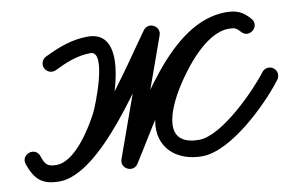

<svg xmlns="http://www.w3.org/2000/svg" viewBox="-106 -701 1320 860"><g transform="rotate(-10 554.5 -271.5)"><path d="M120.3 -473.6C129.4 -455 151.8 -447.2 170.4 -456.3C224.2 -482.5 274.1 -503.7 335.5 -504.5C412.1 -505.4 316.6 -267 301.7 -238.3C268.5 -174.4 184.8 -37.5 100 -37.5C56.6 -37.5 48.1 -51.3 35.6 -88.9C27.8 -112.3 5.9 -117.8 -12 -111.7C-29.8 -105.5 -43.6 -87.6 -35.3 -64.4C-10.5 5.1 19 37.5 100 37.5C293.4 37.5 535.9 -361.9 650.4 -520C663 -537.4 650.2 -556.2 632.4 -565.5C614.6 -574.9 591.9 -574.9 584.7 -554.6C520 -374 455.4 -193.3 390.7 -12.6C383.2 8.2 393.9 25.7 409.5 33.4C425 41.1 445.5 38.9 457.5 20.4C566.2 -147.6 749.8 -504.5 965 -504.5C994.2 -504.5 1000.2 -500.1 1016.9 -481.2C1033.4 -462.5 1055.7 -465.5 1069.8 -477.9C1083.9 -490.3 1089.7 -512 1073.1 -530.8C1041.7 -566.5 1014.3 -579.5 965 -579.5C828.9 -579.5 707.9 -430.3 643.3 -328C643.3 -328 643.3 -328 643.3 -328C643.3 -328 643.2 -328 643.2 -328C610.5 -275.8 579.6 -217.4 569.2 -156.1C548.4 -34.5 634.7 37.5 749 37.5C881.2 37.5 1065.5 -143.1 1139.9 -241.9C1152.4 -258.5 1149.1 -282 1132.6 -294.4C1116 -306.9 1092.5 -303.6 1080.1 -287C1022.6 -210.8 851.1 -37.5 749 -37.5C579.7 -37.5 649.8 -197.4 706.8 -288C706.8 -288 706.7 -288 706.7 -288C706.7 -288 706.7 -288 706.7 -288C754.9 -364.2 860.1 -504.5 965 -504.5C994.2 -504.5 1000.2 -500.1 1016.9 -481.2C1033.4 -462.5 1055.7 -465.5 1069.8 -477.9C1083.9 -490.3 1089.7 -512 1073.1 -530.8C1041.7 -566.5 1014.3 -579.5 965 -579.5C706.7 -579.5 520.9 -215.7 394.5 -20.4C382.5 -1.8 395.5 16.9 413.3 25.7C431.1 34.5 453.9 33.5 461.3 12.6C526 -168 590.6 -348.7 655.3 -529.4C662.5 -549.6 652.4 -566.9 637.3 -574.9C622.3 -582.8 602.2 -581.4 589.6 -564C494.7 -432.9 240.7 -37.5 100 -37.5C49.8 -37.5 49 -51.4 35.3 -89.6C27 -112.9 5.3 -118.5 -12.2 -112.4C-29.8 -106.4 -43.4 -88.6 -35.6 -65.1C-12.9 2.9 24.4 37.5 100 37.5C220.8 37.5 319.2 -109.3 368.3 -203.7C411.2 -286.2 516.6 -581.7 334.5 -579.5C261.7 -578.6 201.6 -554.9 137.6 -523.7C119 -514.6 111.2 -492.2 120.3 -473.6Z"/></g></svg>

Font: FRB American Cursive Extrabold
Style: Bold Italic
Weight: 800
Italic angle: -25°
Version: Version 2.0;Modular Font Editor K font №1